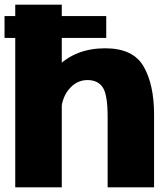

<svg xmlns="http://www.w3.org/2000/svg" viewBox="-26 -805 724 825"><path d="M-6.5 -642H430.5V-736H-6.5ZM39.5 0H239.5V-785H39.5ZM436.5 0H636V-312.5Q636 -441.5 591 -519.5Q546 -597.5 426 -597.5Q297.5 -597.5 218 -516Q138.5 -434.5 138.5 -353L236 -312.5Q236 -379.5 269.2 -420.2Q302.5 -461 350 -461Q394 -461 415.2 -430Q436.5 -399 436.5 -302.5Z"/></svg>

Font: Anybody Thin ExtraBold
Style: Regular
Weight: 800
Version: Version 1.113;gftools[0.9.25]